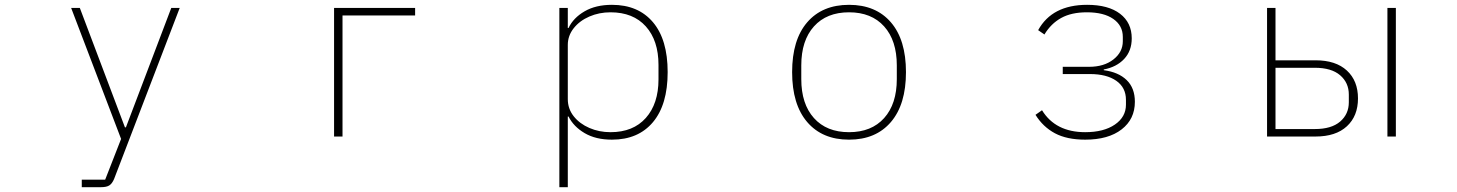

<svg xmlns="http://www.w3.org/2000/svg" viewBox="-20 -566 6040 796"><path d="M319 210V179H416L482 10L275 -533H311L498 -38H502L690 -533H725L453 176Q445 195 433.5 202.5Q422 210 399 210Z M1400 0H1365V-533H1701V-502H1400Z M2299 210V-533H2334V-450H2337Q2357 -492 2403.5 -519Q2450 -546 2517 -546Q2626 -546 2687 -474Q2748 -402 2748 -267Q2748 -132 2687 -59.5Q2626 13 2517 13Q2450 13 2404 -14Q2358 -41 2337 -83H2334V210ZM2710 -237V-297Q2710 -398 2657.5 -456.5Q2605 -515 2511 -515Q2464 -515 2423.5 -497.5Q2383 -480 2358.5 -449Q2334 -418 2334 -380V-155Q2334 -115 2358.5 -84Q2383 -53 2423.5 -35.5Q2464 -18 2511 -18Q2605 -18 2657.5 -77Q2710 -136 2710 -237Z M3264 -267Q3264 -401 3326.5 -473.5Q3389 -546 3500 -546Q3611 -546 3673.5 -473.5Q3736 -401 3736 -267Q3736 -133 3673.5 -60Q3611 13 3500 13Q3389 13 3326.5 -60Q3264 -133 3264 -267ZM3698 -238V-295Q3698 -398 3645.5 -456.5Q3593 -515 3500 -515Q3407 -515 3354.5 -456.5Q3302 -398 3302 -295V-238Q3302 -135 3354.5 -76.5Q3407 -18 3500 -18Q3593 -18 3645.5 -76.5Q3698 -135 3698 -238Z M4273 -90 4300 -109Q4356 -18 4479 -18Q4556 -18 4602 -49.5Q4648 -81 4648 -132V-152Q4648 -203 4608 -231Q4568 -259 4499 -259H4386V-289H4495Q4557 -289 4596 -319.5Q4635 -350 4635 -395V-413Q4635 -460 4595.5 -487.5Q4556 -515 4486 -515Q4422 -515 4379.5 -491.5Q4337 -468 4310 -423L4284 -441Q4342 -546 4487 -546Q4575 -546 4623.5 -509Q4672 -472 4672 -407Q4672 -355 4640.5 -321.5Q4609 -288 4556 -278V-275Q4617 -267 4651 -234Q4685 -201 4685 -144Q4685 -72 4630 -29.5Q4575 13 4479 13Q4403 13 4353.5 -13.5Q4304 -40 4273 -90Z M5233 0V-533H5268V-316H5434Q5518 -316 5564 -273.5Q5610 -231 5610 -158Q5610 -85 5564 -42.5Q5518 0 5434 0ZM5767 0H5732V-533H5767ZM5431 -31Q5500 -31 5536 -62Q5572 -93 5572 -142V-174Q5572 -223 5536 -254Q5500 -285 5431 -285H5268V-31Z"/></svg>

Font: IBM Plex Sans JP ExtraLight
Style: Regular
Weight: 200
Designer: Mike Abbink; Paul van der Laan; Pieter van Rosmalen; Wujin Sim; Yejin Wi; Jinhee Kim; Boomi Park; Yona Kim; Kichan Ma
Foundry: Sandoll Inc.
Version: Version 1.001